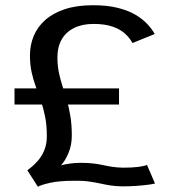

<svg xmlns="http://www.w3.org/2000/svg" viewBox="-20 -702 675 734"><path d="M125 12 84.5 -51Q89 -54.5 101 -64Q113 -73.5 126.8 -89.8Q140.5 -106 149.8 -128.8Q159 -151.5 159 -181.5Q159 -223.5 152.5 -255.8Q146 -288 136.5 -315.8Q127 -343.5 117.2 -369.8Q107.5 -396 101 -425.2Q94.5 -454.5 94.5 -490.5Q94.5 -530 109 -564.8Q123.5 -599.5 153.2 -625.8Q183 -652 228.2 -667Q273.5 -682 335.5 -682Q389.5 -682 429.2 -672.2Q469 -662.5 496.8 -646.2Q524.5 -630 542.8 -610.5Q561 -591 571.5 -572L486.5 -537.5Q476 -557 457.5 -573.8Q439 -590.5 409.8 -600.5Q380.5 -610.5 337 -610.5Q294.5 -610.5 263.5 -595.2Q232.5 -580 216 -551.5Q199.5 -523 199.5 -483.5Q199.5 -452 205 -425.2Q210.5 -398.5 219 -372.5Q227.5 -346.5 235.5 -319Q243.5 -291.5 249 -258.5Q254.5 -225.5 254.5 -184Q254.5 -147.5 242.2 -118Q230 -88.5 213.5 -70Q227.5 -74 248.2 -76.8Q269 -79.5 289 -79.5Q316.5 -79.5 337.2 -77Q358 -74.5 375.8 -70.5Q393.5 -66.5 411.2 -64Q429 -61.5 449 -61Q484.5 -61 507.2 -63.8Q530 -66.5 542 -71.5L572.5 -0.5Q566.5 1.5 548 4Q529.5 6.5 503.2 8.5Q477 10.5 447 10.5Q421.5 10 401.2 6.8Q381 3.5 361.8 -0.8Q342.5 -5 319.5 -8.2Q296.5 -11.5 265 -11Q206 -11 171 -3Q136 5 125 12ZM35.5 -302.5V-364H435V-302.5Z"/></svg>

Font: Anybody SemiExpanded
Style: Regular
Weight: 400
Width: 6
Designer: Tyler Finck
Foundry: Etcetera Type Company
Version: Version 1.113;gftools[0.9.25]